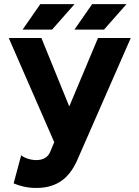

<svg xmlns="http://www.w3.org/2000/svg" viewBox="-20 -909 684 942"><path d="M490.2 -763.7 600.6 -888.7H432.1L345.2 -763.7ZM235.4 -763.7 345.7 -888.7H177.7L90.8 -763.7ZM355 -114.3 621.6 -722.7H460.9L319.8 -386.7L183.1 -722.7H22.9L246.1 -211.4L224.6 -160.2C212.9 -136.2 190.4 -123.5 157.7 -123.5C131.3 -123.5 98.6 -133.8 84 -147.5L46.9 -9.3C72.8 1.5 109.4 13.2 157.7 13.2C267.6 13.2 320.8 -43.9 355 -114.3Z"/></svg>

Font: Giphurs ExtraBold
Style: Regular
Weight: 800
Version: Version 1.000